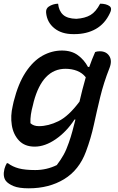

<svg xmlns="http://www.w3.org/2000/svg" viewBox="-20 -819 640 1041"><path d="M316 -545Q368 -545 402.5 -519.5Q437 -494 457 -456H464Q471 -476 479 -496.5Q487 -517 496 -537Q501 -539 507.5 -540Q514 -541 521 -541Q556 -541 572.5 -515.5Q589 -490 574 -451Q542 -370 523.5 -293.5Q505 -217 489 -143Q473 -69 446 3Q409 103 327.5 152.5Q246 202 136 202Q82 202 53.5 190Q25 178 12 162Q-6 138 4 97Q9 79 17 66H23Q48 85 82 94Q116 103 171 103Q233 103 288 76Q310 47 325 20Q340 -7 353 -45Q364 -76 372.5 -107.5Q381 -139 389 -171H384Q341 -105 282.5 -64.5Q224 -24 168 -24Q114 -24 83 -57Q52 -90 44 -140.5Q36 -191 49 -245L54 -268Q79 -367 119.5 -428Q160 -489 210.5 -517Q261 -545 316 -545ZM145 -151Q162 -135 191 -135Q242 -135 297 -162Q352 -189 411 -268Q418 -299 426.5 -332Q435 -365 445 -400Q426 -424 397.5 -435Q369 -446 335 -446Q211 -446 163 -268L159 -251Q151 -222 147.5 -198Q144 -174 145 -151ZM394 -717Q441 -720 470.5 -737.5Q500 -755 523 -799Q557 -799 575 -785Q589 -773 576 -748Q549 -690 499.5 -662Q450 -634 384 -634H377Q314 -634 274.5 -666Q235 -698 230 -750Q228 -772 244 -783Q266 -798 295 -799Q299 -760 322 -739Q345 -718 394 -717Z"/></svg>

Font: Recursive Mn Csl St Med
Style: Italic
Weight: 500
Italic angle: -15°
Monospace: yes
Version: Version 1.079;hotconv 1.0.112;makeotfexe 2.5.65598; ttfautoh